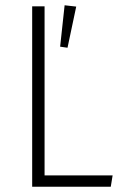

<svg xmlns="http://www.w3.org/2000/svg" viewBox="-20 -708 464 728"><path d="M149 -684V-43H407L400 0H102V-684ZM236 -527 269 -683 225 -688 208 -531Z"/></svg>

Font: Fira Sans Condensed ExtraLight
Style: Regular
Weight: 275
Width: 3
Designer: Carrois Corporate & Edenspiekermann AG
Foundry: Carrois Corporate GbR & Edenspiekermann AG
Version: Version 4.203